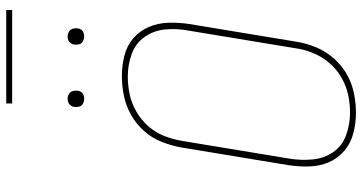

<svg xmlns="http://www.w3.org/2000/svg" viewBox="-293 -861 1162 616"><g transform="rotate(-90 288.0 -553.0)"><path d="M234 8Q265 8 297 1.5Q329 -5 358 -21.5Q387 -38 409.5 -64Q432 -90 444.5 -120.5Q457 -151 462 -182L519 -527Q524 -560 523 -593.5Q522 -627 509.5 -656.5Q497 -686 473 -706.5Q449 -727 417 -735Q385 -743 352 -743Q321 -743 289 -736.5Q257 -730 227.5 -713.5Q198 -697 175.5 -671.5Q153 -646 141 -615.5Q129 -585 123 -553L66 -208Q61 -175 62 -141.5Q63 -108 75.5 -79Q88 -50 112 -29.5Q136 -9 168 -0.5Q200 8 234 8ZM234 -11Q197 -11 162.5 -23.5Q128 -36 108 -65Q88 -94 84.5 -131Q81 -168 87 -205L144 -550Q149 -579 159.5 -606.5Q170 -634 190.5 -657.5Q211 -681 238 -696.5Q265 -712 293.5 -718Q322 -724 351 -724Q388 -724 422.5 -711.5Q457 -699 477.5 -670Q498 -641 501.5 -604Q505 -567 498 -530L441 -185Q437 -156 425.5 -128.5Q414 -101 394 -77.5Q374 -54 347 -38.5Q320 -23 291.5 -17Q263 -11 234 -11ZM479 -864Q485 -864 491 -866Q497 -868 500.5 -873Q504 -878 505 -884Q506 -892 504 -900Q502 -908 495 -912.5Q488 -917 479 -917Q473 -917 467.5 -915Q462 -913 458 -907.5Q454 -902 453 -897Q452 -888 454 -880Q456 -872 463.5 -868Q471 -864 479 -864ZM279 -864Q285 -864 291 -866Q297 -868 300.5 -873Q304 -878 305 -884Q306 -892 304 -900Q302 -908 295 -912.5Q288 -917 279 -917Q273 -917 267.5 -915Q262 -913 258 -907.5Q254 -902 253 -897Q252 -888 254 -880Q256 -872 263.5 -868Q271 -864 279 -864ZM264 -1095H564V-1114H264Z"/></g></svg>

Font: Iosevka Sparkle Thin Oblique
Style: Regular
Weight: 100
Italic angle: -9°
Designer: Belleve Invis
Foundry: Belleve Invis
Version: Version 4.5.0; ttfautohint (v1.8.3)